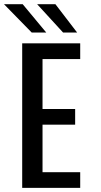

<svg xmlns="http://www.w3.org/2000/svg" viewBox="-20 -910 490 930"><path d="M87.5 0V-700H368.5V-624H186V-382H344V-306H186V-76H368.5V0ZM285.5 -752.5 160 -889.5H248.5L353.5 -752.5ZM133.5 -752.5 -0.5 -889.5H90L204 -752.5Z"/></svg>

Font: Trispace Condensed
Style: Regular
Weight: 400
Width: 3
Designer: Tyler Finck
Foundry: Etcetera Type Company
Version: Version 1.210; ttfautohint (v1.8.3)